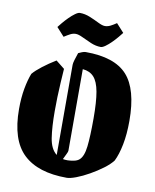

<svg xmlns="http://www.w3.org/2000/svg" viewBox="-90 -882 778 962"><g transform="rotate(10 298.5 -400.5)"><path d="M208 -523Q206 -492 203.5 -453.5Q201 -415 200 -377Q199 -339 199 -307Q199 -226 207.5 -171Q216 -116 247 -92V-551Q247 -559 252 -576Q257 -593 264 -613Q272 -617 282.5 -621Q293 -625 301 -625Q448 -625 512 -554.5Q576 -484 576 -323Q576 -255 565.5 -202Q555 -149 538 -115Q522 -94 492.5 -72Q463 -50 428.5 -30.5Q394 -11 363.5 0.5Q333 12 316 12Q169 12 95 -58.5Q21 -129 21 -286Q21 -344 29.5 -390.5Q38 -437 51 -470Q67 -489 97.5 -512.5Q128 -536 164 -558ZM301 -123Q301 -118 295 -106Q289 -94 281 -77Q292 -75 305 -75Q318 -75 336 -78.5Q354 -82 364 -91Q385 -109 391 -160.5Q397 -212 397 -304Q397 -389 388 -439Q379 -489 358 -512Q337 -535 301 -538ZM370 -663Q345 -663 319 -674Q293 -685 271.5 -695.5Q250 -706 236 -706Q222 -706 208.5 -699Q195 -692 178 -681L139 -724Q145 -732 157.5 -747Q170 -762 185 -777Q200 -792 214.5 -802.5Q229 -813 238 -813Q264 -813 289.5 -802.5Q315 -792 337 -781Q359 -770 372 -770Q386 -770 400 -777Q414 -784 430 -795L469 -752Q463 -744 450.5 -729Q438 -714 423 -699Q408 -684 393.5 -673.5Q379 -663 370 -663Z"/></g></svg>

Font: Grenze Gotisch Black
Style: Regular
Weight: 900
Designer: Renata Polastri
Foundry: Omnibus-Type
Version: Version 1.001